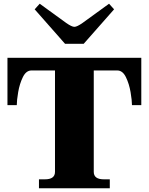

<svg xmlns="http://www.w3.org/2000/svg" viewBox="-20 -1010 798 1030"><path d="M166 -960 193 -990 335 -887Q365 -866 379 -866Q393 -866 423 -887L565 -990L592 -960L429 -775H329ZM189 -48H221Q275 -48 275 -88V-632H149Q120 -632 102.5 -596Q85 -560 77.5 -515.5Q70 -471 70 -446H20V-700H738V-446H688Q688 -471 680.5 -515.5Q673 -560 655.5 -596Q638 -632 609 -632H483V-88Q483 -48 537 -48H569V0H189Z"/></svg>

Font: Taviraj Black
Style: Regular
Weight: 900
Designer: Katatrad Team
Foundry: CadsonDemak
Version: Version 1.030